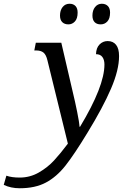

<svg xmlns="http://www.w3.org/2000/svg" viewBox="-170 -764 673 1024"><path d="M-150 222 -136 173Q-108 183 -65 183Q-10 183 37 156Q84 129 118.5 91.5Q153 54 192 2L83 -442Q76 -472 62 -483.5Q48 -495 22 -495H13L21 -536H157L220 -265Q230 -224 241.5 -167.5Q253 -111 254 -88H257Q387 -304 387 -420Q387 -445 376 -460Q365 -475 342 -475Q343 -509 361 -527Q379 -545 404 -545Q433 -545 449 -525Q465 -505 465 -465Q465 -391 422 -291Q379 -191 297 -57Q226 60 179 119.5Q132 179 75 209.5Q18 240 -65 240Q-112 240 -150 222ZM150 -681Q150 -709 164 -726.5Q178 -744 201 -744Q221 -744 232.5 -732Q244 -720 244 -697Q244 -665 229.5 -649.5Q215 -634 195 -634Q174 -634 162 -646Q150 -658 150 -681ZM323 -681Q323 -709 337 -726.5Q351 -744 373 -744Q393 -744 405 -732Q417 -720 417 -697Q417 -665 402.5 -649.5Q388 -634 367 -634Q346 -634 334.5 -646Q323 -658 323 -681Z"/></svg>

Font: Noto Serif Narrow
Style: Italic
Weight: 400
Width: 4
Italic angle: -12°
Designer: Monotype Design Team
Foundry: Monotype Imaging Inc.
Version: Version 1.001